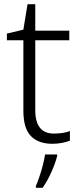

<svg xmlns="http://www.w3.org/2000/svg" viewBox="-20 -679 380 920"><path d="M238 -39Q260 -39 280 -42Q300 -45 315 -51V-5Q300 1 278 5.5Q256 10 231 10Q164 10 128 -27Q92 -64 92 -148V-486H13V-518L92 -537L112 -659H149V-532H312V-486H149V-151Q149 -39 238 -39ZM254 68Q246 101 227 144Q208 187 184 221H152V212Q159 196 168.5 168.5Q178 141 185.5 111.5Q193 82 196 61H254Z"/></svg>

Font: Noto Sans Bengali UI Light
Style: Regular
Weight: 300
Designer: Jelle Bosma - Monotype Design Team
Foundry: Monotype Imaging Inc.
Version: Version 2.003; ttfautohint (v1.8.4.7-5d5b)